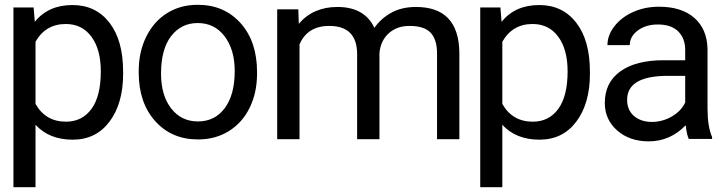

<svg xmlns="http://www.w3.org/2000/svg" viewBox="-20 -584 3017 800"><path d="M493 -276Q493 -153 436.5 -77.5Q380 -2 283 -2Q185 -2 128 -64V196H36V-553H120L125 -493Q181 -563 282 -563Q379 -563 436 -489.5Q493 -416 493 -285ZM254 -484Q170 -484 128 -410V-151Q170 -77 255 -77Q322 -77 361 -130Q400 -183 400 -287Q400 -378 361 -431Q322 -484 254 -484Z M558 -288Q558 -368 589.5 -431.5Q621 -495 676.5 -529.5Q732 -564 804 -564Q914 -564 982.5 -487.5Q1051 -411 1051 -284V-277Q1051 -198 1020.5 -135.5Q990 -73 934 -38Q878 -3 805 -3Q695 -3 626.5 -79.5Q558 -156 558 -282ZM805 -78Q875 -78 916.5 -133.5Q958 -189 958 -288Q958 -377 916 -432.5Q874 -488 804 -488Q735 -488 693 -433.5Q651 -379 651 -277Q651 -187 693 -132.5Q735 -78 805 -78Z M1223 -545 1225 -485Q1285 -555 1386 -555Q1499 -555 1540 -468Q1567 -507 1610.5 -531Q1654 -555 1713 -555Q1891 -555 1894 -366V-4H1801V-361Q1801 -419 1774.5 -447.5Q1748 -476 1686 -476Q1634 -476 1600 -445.5Q1566 -415 1561 -363V-4H1468V-358Q1468 -476 1352 -476Q1261 -476 1228 -399V-4H1135V-545Z M2438 -276Q2438 -153 2381.5 -77.5Q2325 -2 2228 -2Q2130 -2 2073 -64V196H1981V-553H2065L2070 -493Q2126 -563 2227 -563Q2324 -563 2381 -489.5Q2438 -416 2438 -285ZM2199 -484Q2115 -484 2073 -410V-151Q2115 -77 2200 -77Q2267 -77 2306 -130Q2345 -183 2345 -287Q2345 -378 2306 -431Q2267 -484 2199 -484Z M2850 -5Q2842 -21 2837 -62Q2772 5 2683 5Q2603 5 2551.5 -40.5Q2500 -86 2500 -155Q2500 -240 2564.5 -286.5Q2629 -333 2745 -333H2835V-376Q2835 -424 2806 -453Q2777 -482 2721 -482Q2671 -482 2637.5 -457Q2604 -432 2604 -396H2511Q2511 -437 2540 -474.5Q2569 -512 2618 -534Q2667 -556 2726 -556Q2820 -556 2873 -509.5Q2926 -463 2928 -381V-132Q2928 -57 2947 -13V-5ZM2835 -157V-268H2763Q2593 -268 2593 -168Q2593 -125 2622 -100.5Q2651 -76 2696 -76Q2740 -76 2779 -98.5Q2818 -121 2835 -157Z"/></svg>

Font: lipipragatuchhi
Style: Regular
Weight: 400
Designer: Abhinash Majhi
Version: Version 1.000